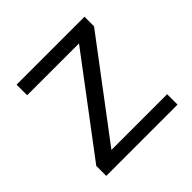

<svg xmlns="http://www.w3.org/2000/svg" viewBox="-137 -649 771 771"><g transform="rotate(-45 248.0 -264.0)"><path d="M440.4 -466.8V-521H54.7V-460.9H349.1L50.3 -64V-7.3H455.1V-66.4H138.7Z"/></g></svg>

Font: Shabnam Light
Style: Regular
Weight: 300
Foundry: DejaVu fonts team - Redesigned by Saber Rastikerdar - Based on Vazir font
Version: Version 5.0.1